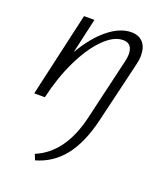

<svg xmlns="http://www.w3.org/2000/svg" viewBox="-132 -507 759 885"><g transform="rotate(20 248.0 -64.5)"><path d="M438 -332Q438 -311 432 -287L360 16Q332 132 279 199Q226 266 144 289L133 261Q263 207 307 21L378 -282Q383 -304 383 -317Q383 -371 337 -371Q291 -371 242 -322Q193 -273 152 -188.5Q111 -104 88 -3L87 0H35L129 -413H180L141 -241Q190 -325 247.5 -371.5Q305 -418 361 -418Q397 -418 417.5 -395.5Q438 -373 438 -332Z"/></g></svg>

Font: Ysabeau Semilight
Style: Italic
Weight: 300
Italic angle: -12°
Designer: Christian Thalmann (Catharsis Fonts)
Version: Version 0.003